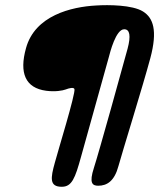

<svg xmlns="http://www.w3.org/2000/svg" viewBox="-20 -620 610 735"><path d="M216.5 95C255 95 267.5 62.5 290 -19L396.5 -401C401.5 -420 423.5 -508 455.5 -508C477 -508 481.5 -483 468.5 -434C451 -369 358.5 -36 339.5 22.5C320.5 81 333.5 91 356 91C389.5 91 418 73.5 433.5 15.5C446.5 -32.5 527 -291 555.5 -397.5C584 -504 566.5 -551.5 527.5 -576C487 -601.5 394 -602 348.5 -599C253 -594 113.5 -560.5 79.5 -435.5C53 -340.5 77 -283 157 -272.5C191.5 -268 219.5 -273 231.5 -277.5C244 -282.5 262.5 -287 265 -279C270 -262.5 200 -36 190 2.5C173.5 61.5 168.5 95 216.5 95Z"/></svg>

Font: Gluten
Style: Bold Italic
Weight: 700
Italic angle: -13°
Designer: Tyler Finck
Foundry: Etcetera Type Company
Version: Version 0.920